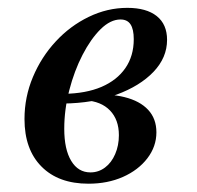

<svg xmlns="http://www.w3.org/2000/svg" viewBox="-20 -447 491 479"><path d="M200.8 11.3Q125.8 11.3 83.5 -31.5Q41.1 -74.2 41.1 -150Q41.1 -204.8 62.1 -254.8Q83.1 -304.8 119 -343.5Q154.8 -382.3 201.2 -404.8Q247.6 -427.4 297.6 -427.4Q345.2 -427.4 371 -406.9Q396.8 -386.3 396.8 -347.6Q396.8 -303.2 362.9 -267.7Q329 -232.3 270.6 -210.9Q212.1 -189.5 137.9 -188.7L139.5 -212.9Q194.4 -213.7 233.1 -230.2Q271.8 -246.8 292.7 -277Q313.7 -307.3 313.7 -349.2Q313.7 -374.2 305.6 -386.3Q297.6 -398.4 280.6 -398.4Q255.6 -398.4 231 -374.2Q206.5 -350 185.9 -310.1Q165.3 -270.2 152.8 -221.8Q140.3 -173.4 140.3 -125.8Q140.3 -74.2 157.7 -45.6Q175 -16.9 205.6 -16.9Q225.8 -16.9 241.9 -29Q258.1 -41.1 267.3 -62.5Q276.6 -83.9 276.6 -109.7Q276.6 -148.4 254.4 -171.4Q232.3 -194.4 191.9 -196.8L197.6 -208.9Q251.6 -214.5 290.3 -204.8Q329 -195.2 349.6 -173Q370.2 -150.8 370.2 -116.9Q370.2 -81.5 347.6 -52Q325 -22.6 286.7 -5.6Q248.4 11.3 200.8 11.3Z"/></svg>

Font: Playfair 5pt SemiExpanded Light SemiBold
Style: Italic
Weight: 600
Italic angle: -15.6°
Version: Version 2.001;gftools[0.9.30]